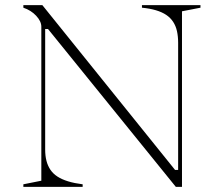

<svg xmlns="http://www.w3.org/2000/svg" viewBox="-20 -728 845 748"><path d="M71 0V-10L141 -24V-624Q141 -645 121 -666.5Q101 -688 71 -698V-708H145L662 -66H674V-561Q674 -586 669.5 -606.5Q665 -627 654.5 -643Q644 -659 627.5 -670Q611 -681 587.5 -688Q564 -695 533 -698V-708H761V-698L689 -684V0H665L167 -615H156V-145Q156 -121 161 -101.5Q166 -82 176.5 -66.5Q187 -51 204 -40Q221 -29 245.5 -21.5Q270 -14 302 -10V0Z"/></svg>

Font: Kalnia Thin ExtraLight
Style: Regular
Weight: 250
Version: Version 1.105